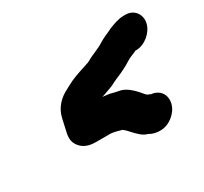

<svg xmlns="http://www.w3.org/2000/svg" viewBox="-100 -620 762 717"><g transform="rotate(-30 281.5 -261.0)"><path d="M509 -481H501C478 -481 455 -472 435 -464C416 -454 401 -450 380 -437C354 -420 331 -415 304 -399C302 -398 299 -397 298 -396C293 -395 286 -392 277 -389C248 -380 221 -371 196 -357L181 -349C150 -334 120 -306 111 -265L98 -207C95 -192 95 -178 100 -166C111 -141 135 -124 173 -124H240C256 -122 271 -118 284 -114C288 -111 293 -107 296 -104L309 -90C321 -77 337 -60 355 -54C356 -54 358 -54 359 -53C370 -46 384 -42 399 -41H406C443 -40 482 -71 491 -106C501 -144 478 -173 443 -176C439 -178 436 -180 431 -181C427 -184 423 -188 420 -192L408 -206C394 -221 375 -239 352 -245L332 -249L308 -255C300 -256 292 -257 281 -258L293 -262C316 -271 326 -272 349 -285C355 -288 358 -289 360 -290C389 -302 408 -311 435 -328C448 -336 461 -339 474 -346H478C514 -346 553 -378 561 -414C569 -450 545 -481 509 -481Z"/></g></svg>

Font: Electronic
Style: UltThkIt
Weight: 900
Version: Version 1.011